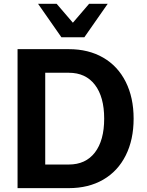

<svg xmlns="http://www.w3.org/2000/svg" viewBox="-20 -973 761 993"><path d="M671.1 -359.4Q671.1 -250.5 630.2 -169.1Q589.4 -87.6 513.7 -43.8Q438 0 335.9 0H70.8V-718.8H335.9Q438 -718.8 513.7 -674.9Q589.4 -631.1 630.2 -549.7Q671.1 -468.3 671.1 -359.4ZM518.8 -359.4Q518.8 -471.9 470.9 -534.3Q423.1 -596.7 335.9 -596.7H213.9V-122.1H335.9Q423.1 -122.1 470.9 -184.4Q518.8 -246.8 518.8 -359.4ZM176.8 -953.4H272.9L356.9 -855.5L440.9 -953.4H537.1L416.3 -780.3H297.6Z"/></svg>

Font: Min Sans VF VF
Style: Regular
Weight: 400
Designer: Jinseong-Kim, NotoSansCJK, Nunito
Foundry: Jinseong-Kim
Version: Version 1.420;Glyphs 3.1.2 (3151)